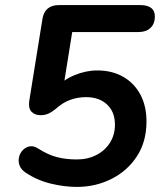

<svg xmlns="http://www.w3.org/2000/svg" viewBox="-20 -725 640 755"><path d="M282 10Q235 10 181.5 -2.5Q128 -15 81 -46Q62 -59 56.5 -75.5Q51 -92 55 -108Q59 -124 70.5 -135.5Q82 -147 97.5 -149.5Q113 -152 130 -141Q169 -116 204.5 -107Q240 -98 282 -98Q325 -98 359 -115.5Q393 -133 412.5 -164Q432 -195 432 -235Q432 -285 401 -314Q370 -343 319 -343Q286 -343 256.5 -332.5Q227 -322 198 -296Q185 -285 171 -278.5Q157 -272 140 -272Q117 -272 104 -285.5Q91 -299 95 -328L147 -651Q156 -705 212 -705H532Q559 -705 574 -694Q589 -683 589 -660Q589 -632 572 -615.5Q555 -599 525 -599H264L228 -375H195Q227 -410 272 -429Q317 -448 363 -448Q420 -448 463.5 -423.5Q507 -399 531.5 -354Q556 -309 556 -247Q556 -168 518.5 -110.5Q481 -53 418.5 -21.5Q356 10 282 10Z"/></svg>

Font: Nunito Variable Extra Light
Style: Italic
Weight: 200
Italic angle: -9°
Designer: Vernon Adams
Foundry: Vernon Adams
Version: Version 3.602